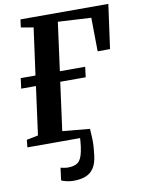

<svg xmlns="http://www.w3.org/2000/svg" viewBox="-104 -812 825 1121"><g transform="rotate(-10 309.0 -252.0)"><path d="M240 239Q220.5 239 200.2 234.5Q180 230 168 224L177.5 150.5Q188 153.5 200.8 155.2Q213.5 157 219.5 157Q259.5 157 280.2 141.2Q301 125.5 310.5 79Q313.5 65 315.5 50Q317.5 35 318.5 21.8Q319.5 8.5 320 0H7.5L12 -44L80.5 -58L119 -344H31.5L39.5 -405H127L165 -683.5L91.5 -696L97.5 -743H618.5L582.5 -481.5L509 -481L506.5 -680.5L310 -691.5L271.5 -405H421.5L414 -344H263L224.5 -58L386.5 -43Q388.5 -14 389.8 22Q391 58 384 113Q378.5 160.5 360.2 188Q342 215.5 312 227.2Q282 239 240 239Z"/></g></svg>

Font: Merriweather 28pt
Style: Bold Italic
Weight: 700
Italic angle: -7.8°
Version: Version 2.101